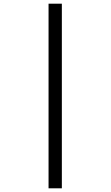

<svg xmlns="http://www.w3.org/2000/svg" viewBox="-20 -780 599 1040"><path d="M243 240V-760H315V240Z"/></svg>

Font: Noto Serif Tamil
Style: Bold
Weight: 700
Designer: Indian Type Foundry, Tom Grace, and the Monotype Design Team
Foundry: Monotype Imaging Inc.
Version: Version 2.003